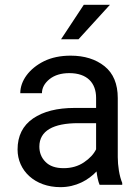

<svg xmlns="http://www.w3.org/2000/svg" viewBox="-20 -770 584 800"><path d="M489.3 0V-7.8C477.1 -36.6 470.7 -80.1 470.7 -115.2V-361.3C470.7 -420.4 452.1 -464.8 415.5 -494.1C378.9 -523.4 331.5 -538.1 274.4 -538.1C231.9 -538.1 194.8 -530.3 163.6 -515.1C100.6 -483.9 64.5 -432.6 64.5 -381.8H154.8C154.8 -403.8 165.5 -423.3 186.5 -440.4C207.5 -457 234.9 -465.3 269 -465.3C342.8 -465.3 380.4 -424.8 380.4 -362.3V-320.3H291C218.3 -320.3 160.6 -305.7 117.7 -276.4C74.7 -246.6 53.2 -203.6 53.2 -147C53.2 -59.6 124.5 9.8 231.9 9.8C296.9 9.8 348.6 -20 382.3 -55.7C384.8 -34.2 389.2 -13.2 395 0ZM245.1 -69.3C211.4 -69.3 186.5 -78.1 169.4 -95.7C152.3 -112.8 144 -134.3 144 -159.2C144 -225.1 202.1 -256.8 305.7 -256.8H380.4V-147.9C370.6 -127.9 354 -109.9 330.1 -93.8C306.2 -77.6 277.8 -69.3 245.1 -69.3ZM307.1 -606.4 438 -750H329.1L234.4 -606.4Z"/></svg>

Font: Vazirmatn
Style: Regular
Weight: 400
Designer: Saber Rastikerdar
Foundry: Saber Rastikerdar
Version: Version 33.003